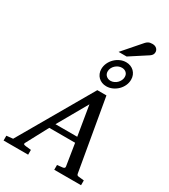

<svg xmlns="http://www.w3.org/2000/svg" viewBox="-332 -1329 1284 1458"><g transform="rotate(30 310.0 -600.5)"><path d="M374 -564 226.1 -304.2H417ZM391.1 0V-42L437 -46.9Q459 -49.8 456.1 -65.9L425.8 -256.8H199.2L97.2 -65.9Q91.8 -56.2 96.9 -52.2Q102.1 -48.3 116.2 -46.9L162.1 -42V0H-53.2V-42L2.9 -47.9L372.1 -687H452.1L560.1 -65.9Q561.5 -56.2 565.4 -52Q569.3 -47.9 580.1 -46.9L626 -42V0ZM502.9 -877.4Q502.9 -900.9 487.8 -914.6Q472.7 -928.2 449.7 -928.2Q434.1 -928.2 419.7 -921.9Q405.3 -915.5 393.8 -904.8Q382.3 -894 375.5 -879.9Q368.7 -865.7 368.7 -850.1Q368.7 -826.7 384.5 -812.5Q400.4 -798.3 422.9 -798.3Q438 -798.3 452.6 -804.9Q467.3 -811.5 478.3 -822.5Q489.3 -833.5 496.1 -847.7Q502.9 -861.8 502.9 -877.4ZM415 -746.1Q394 -746.1 376.2 -753.2Q358.4 -760.3 345.5 -772.9Q332.5 -785.6 325.2 -803.2Q317.9 -820.8 317.9 -841.3Q317.9 -868.7 329.3 -893.8Q340.8 -918.9 360.1 -938.2Q379.4 -957.5 404.5 -969Q429.7 -980.5 457 -980.5Q478 -980.5 495.8 -973.4Q513.7 -966.3 526.9 -953.4Q540 -940.4 547.4 -922.9Q554.7 -905.3 554.7 -884.3Q554.7 -856.4 543.2 -831.5Q531.7 -806.6 512.2 -787.6Q492.7 -768.6 467.5 -757.3Q442.4 -746.1 415 -746.1ZM610.8 -1157.7Q610.8 -1143.6 604.5 -1134Q598.1 -1124.5 586.9 -1116.7L437 -1019.5H366.7L502.9 -1175.8Q507.8 -1181.6 513.2 -1186Q518.6 -1190.4 525.1 -1193.8Q531.7 -1197.3 540.3 -1199Q548.8 -1200.7 560.1 -1200.7Q573.2 -1200.7 582.8 -1196.8Q592.3 -1192.9 598.4 -1186.8Q604.5 -1180.7 607.7 -1172.9Q610.8 -1165 610.8 -1157.7Z"/></g></svg>

Font: Charis SIL APac
Style: Italic
Weight: 400
Italic angle: -11°
Foundry: SIL International
Version: Version 5.000